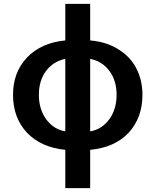

<svg xmlns="http://www.w3.org/2000/svg" viewBox="-20 -761 800 988"><path d="M316 10Q192 -2 119 -78Q47 -155 47 -273Q47 -389 119 -465Q192 -541 316 -553V-741H444V-553Q527 -546 588 -508Q651 -469 681 -410Q713 -349 713 -273Q713 -155 642 -78Q571 -2 444 10V207H316ZM444 -85Q504 -95 543 -148Q580 -200 580 -273Q580 -346 543 -396Q506 -446 444 -458ZM316 -458Q255 -446 217 -396Q180 -346 180 -273Q180 -200 217 -148Q256 -95 316 -85Z"/></svg>

Font: Sinter Bold
Style: Regular
Weight: 700
Foundry: Adobe & rsms
Version: Version 1.000